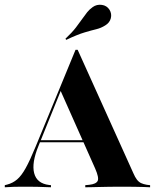

<svg xmlns="http://www.w3.org/2000/svg" viewBox="-30 -792 655 812"><path d="M133.1 -175.8Q103.2 -103.2 114.5 -59.7Q125.8 -16.1 177.4 -9.7L185.5 -8.9V0Q151.6 -1.6 125.8 -2Q100 -2.4 75 -2.4Q50 -2.4 30.6 -2Q11.3 -1.6 -9.7 0V-8.9L0 -11.3Q24.2 -17.7 42.3 -33.1Q60.5 -48.4 78.6 -81Q96.8 -113.7 121 -172.6L289.5 -581.5H298.4L533.9 -59.7Q541.1 -42.7 548.8 -32.7Q556.5 -22.6 566.5 -17.7Q576.6 -12.9 591.1 -10.5L604.8 -8.9V0Q593.5 -0.8 577 -1.2Q560.5 -1.6 539.5 -2Q518.5 -2.4 495.2 -2.4H483.1H477.4Q453.2 -2.4 431.5 -2Q409.7 -1.6 391.1 -1.2Q372.6 -0.8 357.3 -0.4Q341.9 0 330.6 0V-8.9L347.6 -10.5Q376.6 -13.7 383.1 -27Q389.5 -40.3 372.6 -79L223.4 -414.5L235.5 -429ZM132.3 -190.3 136.3 -199.2H372.6L376.6 -190.3ZM250 -623.4 246.8 -628.2Q275 -654.8 291.1 -675.8Q307.3 -696.8 318.1 -712.5Q329 -728.2 338.7 -740.3Q348.4 -752.4 362.1 -762.1Q379 -774.2 400.4 -771.4Q421.8 -768.5 433.1 -750.8Q443.5 -733.9 438.7 -714.9Q433.9 -696 415.3 -684.7Q397.6 -673.4 377.4 -668.5Q357.3 -663.7 327.4 -654.8Q297.6 -646 250 -623.4Z"/></svg>

Font: Playfair 144pt SemiCondensed ExtraBold
Style: Regular
Weight: 800
Width: 4
Designer: Claus Eggers Sørensen
Foundry: Claus Eggers Sørensen
Version: Version 2.203